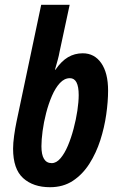

<svg xmlns="http://www.w3.org/2000/svg" viewBox="-20 -780 493 810"><path d="M190.9 9.8Q120.1 9.8 77.6 -28.6Q35.2 -66.9 35.2 -152.8Q35.2 -176.3 39.6 -207.8Q43.9 -239.3 49.8 -267.1L153.8 -759.8H273.9L231 -560.1Q229 -547.4 223.6 -527.6Q218.3 -507.8 211.9 -485.8H213.9Q238.8 -522 266.8 -538.6Q294.9 -555.2 329.1 -555.2Q378.4 -555.2 407.2 -513.7Q436 -472.2 436 -397.9Q436 -352.1 428.2 -297.1Q420.4 -242.2 403.1 -188.2Q385.7 -134.3 357.2 -89.4Q328.6 -44.4 287.6 -17.3Q246.6 9.8 190.9 9.8ZM198.2 -91.8Q217.8 -91.8 235.1 -112.1Q252.4 -132.3 266.4 -165.3Q280.3 -198.2 290.5 -237.1Q300.8 -275.9 306.4 -313.2Q312 -350.6 312 -378.9Q312 -450.2 274.9 -450.2Q251.5 -450.2 232.4 -429.4Q213.4 -408.7 199 -375.2Q184.6 -341.8 174.6 -303Q164.6 -264.2 159.7 -227.1Q154.8 -189.9 154.8 -163.1Q154.8 -91.8 198.2 -91.8Z"/></svg>

Font: Open Sans Condensed
Style: Bold Italic
Weight: 700
Width: 3
Italic angle: -12°
Designer: Monotype Design Team
Foundry: Monotype Imaging Inc.
Version: Version 3.003; ttfautohint (v1.8.4)